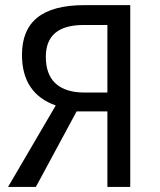

<svg xmlns="http://www.w3.org/2000/svg" viewBox="-20 -735 630 755"><path d="M281.2 -296.9 121.1 0H11.7L199.2 -320.3Q66.4 -367.2 66.4 -519.5Q66.4 -617.2 127 -666Q187.5 -714.8 312.5 -714.8H492.2V0H402.3V-296.9ZM402.3 -636.7H308.6Q234.4 -636.7 197.3 -605.5Q160.2 -574.2 160.2 -511.7Q160.2 -441.4 199.2 -406.2Q238.3 -371.1 312.5 -371.1H402.3Z"/></svg>

Font: Droid Sans Fallback
Style: Regular
Weight: 400
Designer: Steve Matteson
Foundry: Ascender Corporation
Version: 3.00 (Khmer version)